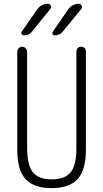

<svg xmlns="http://www.w3.org/2000/svg" viewBox="-20 -975 540 1005"><path d="M336.9 -925.8Q358.4 -955.1 392.6 -955.1Q402.3 -955.1 407.2 -945.3Q412.1 -935.5 405.3 -927.7L307.6 -808.6Q292 -790 266.6 -790Q258.8 -790 255.4 -796.4Q252 -802.7 256.8 -809.6ZM174.8 -925.8Q196.3 -955.1 230.5 -955.1Q241.2 -955.1 245.6 -945.3Q250 -935.5 243.2 -927.7L146.5 -808.6Q130.9 -790 105.5 -790Q97.7 -790 93.3 -796.4Q88.9 -802.7 93.8 -809.6ZM70.3 -190.4V-704.1Q70.3 -713.9 78.1 -722.2Q85.9 -730.5 96.2 -730.5Q106.4 -730.5 114.3 -722.2Q122.1 -713.9 122.1 -704.1V-200.2Q122.1 -111.3 151.9 -73.7Q181.6 -36.1 251 -36.1Q320.3 -36.1 350.1 -73.7Q379.9 -111.3 379.9 -200.2V-705.1Q379.9 -715.8 386.7 -723.1Q393.6 -730.5 404.8 -730.5Q416 -730.5 422.9 -723.1Q429.7 -715.8 429.7 -705.1V-190.4Q429.7 -85 386.2 -37.6Q342.8 9.8 250 9.8Q157.2 9.8 113.8 -37.6Q70.3 -85 70.3 -190.4Z"/></svg>

Font: Rounded Mgen+ 1m light
Style: Regular
Weight: 200
Designer: [Source Han Sans]
Ryoko NISHIZUKA  (kana & ideographs); Paul D. Hunt (Latin, Greek & Cyrillic); Wenlong ZHANG  (bopomofo
Version: Version 1.059.20150602